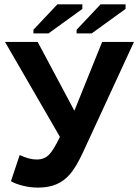

<svg xmlns="http://www.w3.org/2000/svg" viewBox="-20 -851 640 881"><path d="M153.8 9.8Q119.1 9.8 85 1.2Q50.8 -7.3 30.3 -19.5L70.3 -139.6Q113.8 -119.1 148.4 -119.1Q182.6 -119.1 204.3 -140.6Q226.1 -162.1 254.9 -223.1L2.9 -658.7H152.8L321.3 -342.8L448.7 -658.7H594.7L362.3 -155.3Q330.1 -85.4 302.2 -53Q274.4 -20.5 238.8 -5.4Q203.1 9.8 153.8 9.8ZM202.6 -697.8H133.3V-714.4L243.2 -831.1H357.9V-810.1ZM400.9 -697.8H331.5V-714.4L441.4 -831.1H556.2V-810.1Z"/></svg>

Font: Cousine
Style: Bold
Weight: 700
Monospace: yes
Designer: Steve Matteson
Foundry: Ascender Corporation
Version: Version 1.20